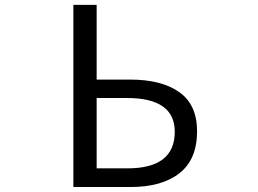

<svg xmlns="http://www.w3.org/2000/svg" viewBox="-20 -753 1040 773"><path d="M275.4 0V-733.4H369.1V-432.6H503.9Q630.9 -432.6 702.1 -381.8Q773.4 -331.1 773.4 -224.6Q773.4 -111.3 702.6 -55.7Q631.8 0 504.9 0ZM369.1 -75.2H493.2Q683.6 -75.2 683.6 -222.7Q683.6 -358.4 491.2 -358.4H369.1Z"/></svg>

Font: Gen Shin Gothic Monospace Regular
Style: Regular
Weight: 400
Designer: [Source Han Sans]
Ryoko NISHIZUKA  (kana & ideographs); Paul D. Hunt (Latin, Greek & Cyrillic); Wenlong ZHANG  (bopomofo
Version: Version 1.002.20150607